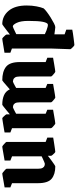

<svg xmlns="http://www.w3.org/2000/svg" viewBox="500 -1008 690 1731"><g transform="rotate(-90 845.5 -142.0)"><path d="M211 11Q140 11 100 -22Q60 -55 60 -146V-379L22 -394V-446Q22 -446 39 -449Q56 -452 79.5 -456Q103 -460 122.5 -463.5Q142 -467 146 -467Q150 -467 160.5 -458.5Q171 -450 180.5 -441Q190 -432 190 -428V-147Q190 -116 198.5 -102.5Q207 -89 217.5 -86Q228 -83 234 -83Q237 -83 249.5 -88Q262 -93 277 -100Q292 -107 302 -112V-379L264 -394V-446Q264 -446 281.5 -449Q299 -452 322 -456Q345 -460 365 -463.5Q385 -467 389 -467Q393 -467 403.5 -458.5Q414 -450 423 -441Q432 -432 432 -428V-76L471 -61V-8Q471 -8 453.5 -5Q436 -2 412 1.5Q388 5 368 8Q348 11 343 11Q339 11 330.5 3Q322 -5 314.5 -14Q307 -23 307 -27V-56Q291 -43 270 -27.5Q249 -12 232 -0.5Q215 11 211 11Z M598 11Q595 11 584.5 3Q574 -5 565 -14Q556 -23 556 -28V-379L517 -394V-446Q517 -446 534.5 -449.5Q552 -453 576 -456.5Q600 -460 620 -463.5Q640 -467 645 -467Q648 -467 657 -458.5Q666 -450 673.5 -440.5Q681 -431 681 -428V-399Q696 -411 715 -427Q734 -443 749.5 -455Q765 -467 768 -467Q817 -467 853 -451.5Q889 -436 906 -399Q920 -411 938 -427Q956 -443 970.5 -455Q985 -467 987 -467Q1067 -467 1109.5 -433Q1152 -399 1152 -309V-76L1191 -61V-9Q1191 -9 1173.5 -6Q1156 -3 1132.5 1Q1109 5 1089.5 8Q1070 11 1066 11Q1062 11 1051.5 3Q1041 -5 1031.5 -14Q1022 -23 1022 -28V-308Q1022 -339 1013 -352Q1004 -365 993 -368Q982 -371 976 -371Q973 -371 961 -365Q949 -359 936.5 -352Q924 -345 919 -342V-76L955 -61V-9Q955 -9 938 -6Q921 -3 898 1Q875 5 856 8Q837 11 833 11Q829 11 818.5 3Q808 -5 798.5 -14Q789 -23 789 -28V-308Q789 -339 780.5 -352Q772 -365 761.5 -368Q751 -371 745 -371Q742 -371 729.5 -365Q717 -359 704 -352Q691 -345 686 -342V-76L722 -61V-9Q722 -9 705 -6Q688 -3 665 1Q642 5 622.5 8Q603 11 598 11Z M1494 -467Q1566 -467 1614 -410Q1662 -353 1662 -247Q1662 -199 1654 -158Q1646 -117 1636 -94Q1627 -83 1604 -65.5Q1581 -48 1553 -30.5Q1525 -13 1501.5 -1Q1478 11 1467 11Q1461 11 1443 8.5Q1425 6 1402 3V95L1444 110V164Q1432 167 1411 170Q1390 173 1367.5 176Q1345 179 1327.5 181Q1310 183 1306 183Q1302 183 1293 175.5Q1284 168 1276 158.5Q1268 149 1268 146L1274 -26V-380L1236 -394V-447Q1247 -449 1266 -452Q1285 -455 1305.5 -458.5Q1326 -462 1342 -464.5Q1358 -467 1363 -467Q1366 -467 1375 -459Q1384 -451 1392 -441.5Q1400 -432 1400 -428V-398Q1414 -409 1435.5 -425.5Q1457 -442 1474 -454.5Q1491 -467 1494 -467ZM1473 -372Q1470 -372 1457.5 -366.5Q1445 -361 1430 -353.5Q1415 -346 1404 -341V-83Q1417 -76 1435.5 -69Q1454 -62 1470.5 -58Q1487 -54 1494 -57Q1507 -63 1515 -102.5Q1523 -142 1523 -233Q1523 -299 1506 -335.5Q1489 -372 1473 -372Z"/></g></svg>

Font: Grenze Gotisch
Style: Bold
Weight: 700
Designer: Renata Polastri
Foundry: Omnibus-Type
Version: Version 1.001